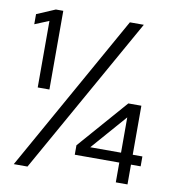

<svg xmlns="http://www.w3.org/2000/svg" viewBox="-79 -771 762 841"><g transform="rotate(10 301.5 -350.5)"><path d="M492 0V-88H294V-130L486 -350H544V-132H587V-88H544V0ZM355 -132H492V-289ZM83 -350V-646L20 -620V-665L102 -700H135V-350ZM38 -1 431 -701H493L99 -1Z"/></g></svg>

Font: Red Hat Display VF
Style: Regular
Weight: 300
Designer: Pentagram, MCKL
Foundry: Pentagram, MCKL
Version: Version 1.023